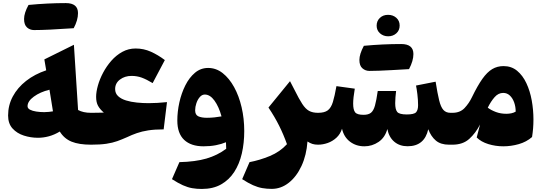

<svg xmlns="http://www.w3.org/2000/svg" viewBox="-20 -951 3558 1262"><path d="M283.7 -488.8 271.5 -560.5 465.8 -656.7 493.2 -228Q526.9 -209.5 578.1 -209.5H578.6V0H578.1Q499.5 0 450.7 -19.8Q401.9 -39.6 373 -86.4Q337.4 -64.9 301.5 -55.2Q265.6 -45.4 229.5 -45.4Q182.1 -45.4 137 -59.8Q91.8 -74.2 62.5 -106.4Q33.2 -138.7 33.2 -191.9Q33.2 -259.3 64.2 -317.1Q95.2 -375 151.6 -419.2Q208 -463.4 283.7 -488.8ZM305.2 -361.3Q243.7 -346.2 202.4 -315.9Q161.1 -285.6 161.1 -252.9Q161.1 -238.8 177 -230.2Q192.9 -221.7 218.3 -217.8Q243.7 -213.9 271 -213.9Q286.6 -213.9 301.3 -215.6Q315.9 -217.3 328.1 -219.2Q323.2 -251 317.4 -286.1Q311.5 -321.3 305.2 -361.3ZM464.4 -765.6Q289.6 -753.4 203.6 -753.4Q177.2 -753.4 157.7 -770.5Q138.2 -787.6 138.2 -826.4Q138.2 -865.2 167.5 -918.5Q294.4 -930.7 412.6 -930.7Q492.7 -930.7 492.7 -864.7Q492.7 -818.4 464.4 -765.6Z M871.6 -632.3Q924.3 -632.3 971.7 -611.1Q1019 -589.8 1063.5 -556.2L983.4 -404.8Q942.9 -429.2 911.6 -440.7Q880.4 -452.1 844.7 -452.1Q800.3 -452.1 768.6 -428.2Q736.8 -404.3 736.8 -365.7Q736.8 -337.4 756.3 -319.1Q775.9 -300.8 808.3 -290.8Q840.8 -280.8 879.6 -276.9Q918.5 -272.9 957 -272.9Q987.8 -272.9 1014.9 -274.7Q1042 -276.4 1077.6 -279.8L1055.7 -100.6Q996.6 -100.6 954.3 -94Q912.1 -87.4 879.4 -75.9Q846.7 -64.5 814.9 -49.3Q782.2 -34.7 751 -23.4Q719.7 -12.2 679.4 -6.1Q639.2 0 578.6 0Q567.9 0 562.3 -8.3Q556.6 -16.6 556.6 -39.6V-170.4Q556.6 -193.4 562.3 -201.4Q567.9 -209.5 578.6 -209.5Q598.6 -209.5 621.6 -210Q644.5 -210.4 662.6 -210.9Q636.7 -232.9 624.3 -255.9Q611.8 -278.8 611.8 -314.5Q611.8 -347.2 623.5 -388.9Q635.3 -430.7 657.7 -473.1Q680.2 -515.6 711.9 -551.8Q743.7 -587.9 783.9 -610.1Q824.2 -632.3 871.6 -632.3Z M1306.2 291Q1272.9 291 1243.4 285.9Q1213.9 280.8 1182.1 266.6Q1150.4 252.4 1110.4 226.6L1159.2 114.7Q1264.2 112.3 1336.9 91.1Q1409.7 69.8 1466.8 26.9Q1466.8 7.3 1465.3 -16.1Q1436.5 -3.9 1399.2 3.4Q1361.8 10.7 1317.9 10.7Q1235.4 10.7 1190.4 -31.7Q1145.5 -74.2 1145.5 -158.7Q1145.5 -216.8 1158.9 -277.6Q1172.4 -338.4 1198.2 -389.9Q1224.1 -441.4 1261.7 -472.9Q1299.3 -504.4 1348.1 -504.4Q1400.4 -504.4 1443.6 -470.5Q1486.8 -436.5 1518.8 -378.4Q1550.8 -320.3 1568.1 -245.8Q1585.4 -171.4 1585.4 -89.8Q1585.4 -11.2 1569.6 57.6Q1553.7 126.5 1519.8 179Q1485.8 231.4 1433.1 261.2Q1380.4 291 1306.2 291ZM1436 -186Q1418.5 -250 1389.6 -289.8Q1360.8 -329.6 1326.2 -329.6Q1307.6 -329.6 1293.2 -313Q1278.8 -296.4 1270.8 -272.5Q1262.7 -248.5 1262.7 -226.1Q1262.7 -195.8 1283.9 -186.3Q1305.2 -176.8 1339.8 -176.8Q1363.8 -176.8 1389.2 -179.4Q1414.6 -182.1 1436 -186Z M1886.2 -417.5 1916 -359.9Q1945.3 -300.8 1966.6 -268.1Q1987.8 -235.4 2011.2 -222.4Q2034.7 -209.5 2070.3 -209.5H2070.8V0H2070.3Q2049.3 0 2033.2 -5.1Q2017.1 -10.3 2001 -21Q1994.6 68.8 1961.9 139.4Q1929.2 210 1878.2 250.2Q1827.1 290.5 1766.1 290.5Q1733.4 290.5 1704.1 285.4Q1674.8 280.3 1643.3 266.4Q1611.8 252.4 1571.8 226.6L1620.1 114.7Q1687 102.1 1753.7 74.5Q1820.3 46.9 1866.2 -3.4Q1843.8 -66.4 1814.7 -124.8Q1785.6 -183.1 1744.6 -244.1Z M2659.2 10.3Q2606.9 10.3 2571.8 -19.3Q2536.6 -48.8 2525.9 -103Q2510.7 -46.9 2468.3 -18.1Q2425.8 10.7 2375 10.7Q2320.8 10.7 2280.5 -19.8Q2240.2 -50.3 2228 -105Q2216.8 -69.3 2191.4 -45.9Q2166 -22.5 2134 -11.2Q2102.1 0 2070.8 0Q2060.1 0 2054.4 -8.3Q2048.8 -16.6 2048.8 -39.6V-170.4Q2048.8 -193.4 2054.4 -201.4Q2060.1 -209.5 2070.8 -209.5Q2112.8 -209.5 2134.5 -225.8Q2156.2 -242.2 2168 -280.5Q2179.7 -318.8 2191.4 -384.8L2312 -368.2Q2301.3 -306.2 2301.3 -270Q2301.3 -229.5 2314.2 -212.9Q2327.1 -196.3 2369.6 -196.3Q2401.4 -196.3 2418.2 -209.7Q2435.1 -223.1 2444.6 -257.1Q2454.1 -291 2462.9 -353H2583.5Q2581.1 -335 2579.3 -311.8Q2577.6 -288.6 2577.6 -272.9Q2577.6 -231.4 2591.1 -215.1Q2604.5 -198.7 2653.8 -198.7Q2701.7 -198.7 2714.8 -213.1Q2728 -227.5 2728 -259.3Q2728 -293.9 2723.4 -331.5Q2718.8 -369.1 2714.4 -388.7L2843.3 -414.1Q2855.5 -336.4 2866.5 -291.7Q2877.4 -247.1 2894.5 -228.3Q2911.6 -209.5 2940.9 -209.5H2954.1V0H2931.2Q2877 0 2845 -26.9Q2813 -53.7 2794.9 -101.6Q2770 10.3 2659.2 10.3ZM2668.5 -496.6Q2648.9 -495.6 2555.9 -490.2Q2462.9 -484.9 2408.2 -484.9Q2381.8 -484.9 2362.1 -502Q2342.3 -519 2342.3 -557.1Q2342.3 -595.2 2371.6 -649.9Q2495.6 -661.6 2617.2 -661.6Q2697.3 -661.6 2697.3 -595.7Q2697.3 -551.3 2668.5 -496.6ZM2531.5 -712.4Q2500 -712.4 2477.8 -731.9Q2455.6 -751.5 2455.6 -782.2Q2455.6 -813 2476.8 -833.3Q2498 -853.5 2530.5 -853.5Q2563 -853.5 2585 -834Q2606.9 -814.5 2606.9 -783Q2606.9 -751.5 2585 -731.9Q2563 -712.4 2531.5 -712.4Z M3289.6 -516.6Q3341.8 -516.6 3378.9 -485.8Q3416 -455.1 3439.9 -404.1Q3463.9 -353 3475.1 -290.8Q3486.3 -228.5 3486.3 -166Q3486.3 -135.3 3483.9 -106.2Q3481.4 -77.1 3477.1 -50.3Q3440.4 -18.1 3389.9 -3.7Q3339.4 10.7 3288.1 10.7Q3237.3 10.7 3189.7 -3.9Q3142.1 -18.6 3113.3 -47.4L3135.3 -132.8Q3106.9 -76.7 3064.7 -38.3Q3022.5 0 2954.1 0Q2943.4 0 2937.7 -8.3Q2932.1 -16.6 2932.1 -39.6V-170.4Q2932.1 -193.4 2937.7 -201.4Q2943.4 -209.5 2954.1 -209.5Q3003.9 -209.5 3033.4 -240.7Q3063 -272 3082 -312Q3118.7 -387.7 3150.4 -432.4Q3182.1 -477.1 3215.3 -496.8Q3248.5 -516.6 3289.6 -516.6ZM3287.6 -340.3Q3255.4 -340.3 3231 -312.5Q3206.5 -284.7 3186 -243.2Q3208 -226.6 3239.5 -214.8Q3271 -203.1 3308.1 -203.1Q3324.7 -203.1 3340.6 -206.3Q3356.4 -209.5 3369.6 -217.3Q3369.6 -249.5 3359.6 -277.6Q3349.6 -305.7 3331.3 -323Q3313 -340.3 3287.6 -340.3Z"/></svg>

Font: Pinar DS4-ExtraBold
Style: Regular
Weight: 800
Designer: Amin Abedi
Version: Version 2.000